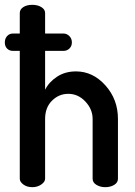

<svg xmlns="http://www.w3.org/2000/svg" viewBox="-26 -776 560 796"><path d="M28 -637H56V-722Q56 -737 70.5 -746.5Q85 -756 108 -756Q130 -756 145.5 -746.5Q161 -737 161 -722V-637H237Q251 -637 261.5 -626.5Q272 -616 272 -600Q272 -585 262 -575Q252 -565 237 -565H161V-404Q177 -436 210.5 -458Q244 -480 289 -480Q359 -480 411 -422Q463 -364 463 -283V-35Q463 -19 447.5 -9.5Q432 0 410 0Q390 0 374 -9.5Q358 -19 358 -35V-283Q358 -323 328 -355Q298 -387 257 -387Q218 -387 189.5 -358.5Q161 -330 161 -283V-35Q161 -22 145 -11Q129 0 108 0Q86 0 71 -11Q56 -22 56 -35V-565H28Q13 -565 3.5 -574.5Q-6 -584 -6 -600Q-6 -616 3.5 -626.5Q13 -637 28 -637Z"/></svg>

Font: AkaAcidDosis
Style: SemiBold
Weight: 600
Designer: Edgar Tolentino, Pablo Impallari, Igino Marini, Cyberella
Foundry: Edgar Tolentino, Pablo Impallari, Igino Marini, Cyberella
Version: Version 1.007